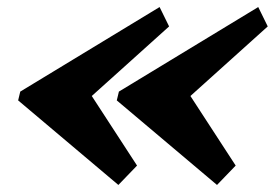

<svg xmlns="http://www.w3.org/2000/svg" viewBox="-20 -660 780 545"><path d="M520.5 -387.5 649 -190 596 -135 311.5 -375 317.5 -400 713 -640 740 -585ZM240.5 -387.5 369 -190 316 -135 31.5 -375 37.5 -400 433 -640 460 -585Z"/></svg>

Font: Besley* Fatface
Style: Italic
Weight: 900
Italic angle: -13°
Designer: Owen Earl
Foundry: indestructible type*
Version: Version 3.000; ttfautohint (v1.8.3)